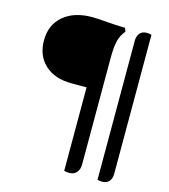

<svg xmlns="http://www.w3.org/2000/svg" viewBox="-126 -814 951 1080"><g transform="rotate(15 349.0 -274.0)"><path d="M348 162V-324H260Q162 -324 105 -376.5Q48 -429 48 -518Q48 -608 110 -661Q172 -714 276 -714Q312 -714 364 -709Q376 -708 409 -706Q442 -704 470 -704L478 -683Q453 -653 444.5 -617.5Q436 -582 436 -514V101Q436 131 420.5 148.5Q405 166 377 166Q363 166 348 162ZM542 162V-647Q542 -675 556 -691.5Q570 -708 596 -708Q611 -708 624 -704V105Q624 133 610 149.5Q596 166 570 166Q555 166 542 162Z"/></g></svg>

Font: Thasadith
Style: Bold
Weight: 700
Designer: Cadson Demak Co.,Ltd.
Foundry: Cadson Demak Co.,Ltd.
Version: Version 1.000; ttfautohint (v1.6)